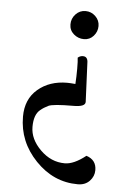

<svg xmlns="http://www.w3.org/2000/svg" viewBox="-51 -494 509 778"><g transform="rotate(5 203.0 -105.0)"><path d="M291 -247 298 -89Q298 -69 250 -69Q167 -69 148.5 -60Q130 -51 117 -40Q92 -20 92 30Q92 80 135.5 123Q179 166 235 166Q272 166 320 128Q361 141 361 183Q361 208 343 227Q325 246 295 246Q196 246 123 170Q50 94 50 -8Q50 -79 97.5 -119.5Q145 -160 217 -160Q228 -160 250 -158Q252 -188 252 -220Q252 -252 250 -265Q259 -273 271 -273Q291 -273 291 -247ZM209 -397Q209 -421 225.5 -438.5Q242 -456 265.5 -456Q289 -456 306 -439.5Q323 -423 323 -400Q323 -377 307.5 -359.5Q292 -342 268.5 -342Q245 -342 227 -357.5Q209 -373 209 -397Z"/></g></svg>

Font: Sedan SC
Style: Regular
Weight: 400
Designer: Sebastian Salazar
Foundry: Sebastian Salazar
Version: Version 1.001